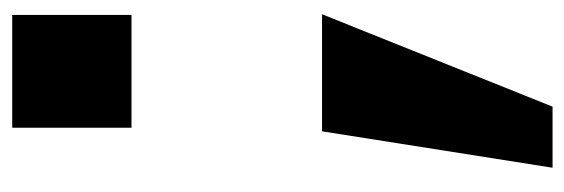

<svg xmlns="http://www.w3.org/2000/svg" viewBox="-340 -438 969 330"><g transform="rotate(-90 145.0 -273.5)"><path d="M21.2 191.2H126.2L285 -205H83.8ZM90 -532.5H283.8V-737.5H90Z"/></g></svg>

Font: Basalte Marquee
Style: Regular
Weight: 400
Designer: Ange Degheest & Benjamin Gomez & Eugénie Bidaut
Foundry: Velvetyne Type Foundry
Version: Version 1.000;FEAKit 1.0